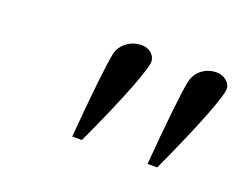

<svg xmlns="http://www.w3.org/2000/svg" viewBox="-55 -758 541 429"><g transform="rotate(20 216.0 -543.5)"><path d="M167 -421C226 -548 253 -622 253 -638C253 -654 238 -666 221 -666C196 -666 172 -651 166 -624C161 -600 152 -521 144 -421ZM346 -421C405 -549 432 -622 432 -638C432 -654 416 -666 399 -666C374 -666 351 -651 345 -624C340 -600 331 -521 323 -421Z"/></g></svg>

Font: XITS
Style: Italic
Weight: 400
Italic angle: -16.33°
Designer: MicroPress Inc., with final additions and corrections provided by Coen Hoffman, Elsevier (retired)
Version: Version 1.302